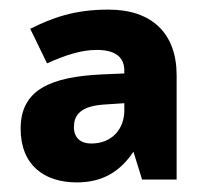

<svg xmlns="http://www.w3.org/2000/svg" viewBox="-20 -742 429 400"><path d="M206 -722C135 -722 89 -705 43 -682L78 -610C118 -628 150 -638 182 -638C220 -638 239 -623 239 -595V-589L193 -587C85 -582 23 -555 23 -474C23 -398 72 -362 140 -362C193 -362 230 -384 258 -426L276 -368H348V-585C348 -672 297 -722 206 -722ZM194 -524 239 -527V-512C239 -474 214 -443 170 -443C149 -443 134 -454 134 -477C134 -499 144 -520 194 -524Z"/></svg>

Font: Noto Sans Ethiopic ExtraBold
Style: Regular
Weight: 800
Designer: Monotype Design Team
Foundry: Monotype Imaging Inc.
Version: Version 2.102